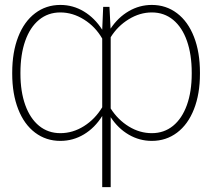

<svg xmlns="http://www.w3.org/2000/svg" viewBox="-20 -558 856 775"><path d="M392.6 -89.8Q362.8 -42 318.8 -15.6Q274.9 10.7 223.6 10.7Q166 10.7 121.8 -22.5Q77.6 -55.7 53.5 -117.2Q29.3 -178.7 29.3 -260.7V-264.6Q29.3 -347.7 53.5 -409.4Q77.6 -471.2 121.8 -504.6Q166 -538.1 223.6 -538.1Q274.9 -538.1 318.6 -511.7Q362.3 -485.4 392.6 -438L396.5 -530.3H421.9L426.3 -442.4Q456.5 -487.8 499.8 -512.9Q543 -538.1 592.8 -538.1Q650.4 -538.1 694.6 -504.6Q738.8 -471.2 762.9 -409.4Q787.1 -347.7 787.1 -264.6V-260.7Q787.1 -178.7 762.9 -117.2Q738.8 -55.7 694.6 -22.5Q650.4 10.7 592.8 10.7Q543 10.7 499.8 -14.4Q456.5 -39.6 426.8 -85V197.3H392.6ZM223.6 -20.5Q273.9 -20.5 318.8 -48.8Q363.8 -77.1 392.6 -125V-402.3Q365.2 -450.2 319.3 -479Q273.4 -507.8 223.6 -507.8Q173.8 -507.8 137.5 -477.8Q101.1 -447.8 81.8 -392.8Q62.5 -337.9 62.5 -264.6V-260.7Q62.5 -188.5 82 -134Q101.6 -79.6 137.9 -50Q174.3 -20.5 223.6 -20.5ZM592.8 -507.8Q544.4 -507.8 499.5 -480.2Q454.6 -452.6 426.8 -407.7V-120.1Q456.1 -74.2 500 -47.4Q543.9 -20.5 592.8 -20.5Q642.1 -20.5 678.5 -50Q714.8 -79.6 734.4 -134Q753.9 -188.5 753.9 -260.7V-264.6Q753.9 -337.9 734.6 -392.8Q715.3 -447.8 679 -477.8Q642.6 -507.8 592.8 -507.8Z"/></svg>

Font: Pretendard Thin
Style: Regular
Weight: 100
Designer: Base glyphs from Inter by Rasmus Andersson; Hangeul glyphs from Noto Sans CJK(Source Han Sans) by Jang Soo-young and Kan
Foundry: Kil Hyung-jin
Version: Version 1.309